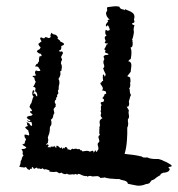

<svg xmlns="http://www.w3.org/2000/svg" viewBox="-20 -585 561 605"><path d="M493 -79 492 -80Q489 -81 484.5 -82.5Q480 -84 479 -84Q455 -83 444 -89Q438 -88 431 -89L426 -92L421 -93Q405 -97 373 -100V-102Q378 -117 380 -143L381 -163V-183Q384 -188 384 -196L383 -203V-209Q388 -214 386 -223L385 -230L386 -237Q386 -238 379 -249Q383 -248 385 -250.5Q387 -253 387 -259L386 -265L388 -272Q390 -282 393 -286Q390 -288 389 -296V-301Q389 -302 388.5 -303.5Q388 -305 387 -306Q392 -312 390 -324Q392 -328 391 -333L390 -341Q388 -342 381 -345L392 -359Q392 -364 393 -369L394 -379Q394 -391 384 -392Q388 -398 392 -399Q397 -425 391 -435Q398 -436 398 -445V-452Q396 -456 398 -458L396 -461Q399 -464 401 -477L402 -484L401 -491Q401 -500 404 -504L402 -506L399 -507Q395 -509 397 -512Q407 -513 402 -523Q407 -538 397 -545Q394 -548 386 -551L374 -556L373 -552Q372 -555 369 -555L364 -556Q358 -558 356 -564Q347 -566 339 -565L323 -563Q319 -563 318 -562L317 -558L318 -553Q316 -547 314 -545Q314 -532 326 -523Q324 -524 320 -522Q318 -520 321 -518L318 -514L315 -510Q312 -506 315 -501L320 -506L322 -502L324 -498Q327 -492 325 -490Q321 -488 319 -488L316 -490L313 -491Q309 -479 316 -472Q310 -472 310 -465L311 -461L313 -456Q310 -452 310 -450Q312 -448 316 -448H319L321 -446Q317 -446 316 -445Q316 -444 314 -440L311 -434Q306 -429 313 -426Q310 -422 312 -419L314 -418L318 -417Q321 -416 322 -413L318 -412H314Q313 -412 311 -411Q310 -410 309 -410Q304 -408 309 -399Q305 -393 306 -386L308 -380Q309 -376 308 -373L306 -371L305 -370Q306 -365 313 -351Q312 -344 310 -344Q305 -356 304 -346V-338L305 -330L301 -329Q302 -327 299 -325Q295 -324 297 -320L299 -317L301 -314Q304 -310 304 -307Q305 -304 301 -300H304L307 -299L313 -297Q315 -295 314 -292Q316 -289 312 -289L309 -288Q310 -285 307 -282Q306 -281 306 -279H304V-277L302 -276L305 -274Q309 -272 307 -267H309Q308 -266 304 -264L299 -263Q295 -262 300 -254L298 -249V-244Q299 -240 297 -234L299 -229Q294 -218 303 -213Q292 -207 294 -198L295 -191Q295 -188 293 -184Q294 -181 293 -177V-171Q292 -164 295 -160Q288 -156 291 -149L292 -146L293 -141Q293 -136 289 -135Q287 -131 288 -128L290 -120Q291 -112 286 -110V-106H285L282 -109L280 -112Q278 -106 275 -104Q275 -110 271 -110L263 -107Q258 -111 247 -109L241 -108Q238 -108 237 -112L234 -111Q232 -113 231 -115H223L222 -116Q218 -117 215 -116L210 -115L209 -117Q205 -115 202 -112Q197 -115 195 -114H193Q193 -121 186 -122L183 -118L182 -117Q182 -118 181 -118L180 -120L177 -115L176 -117L175 -121L170 -118L168 -120L164 -124Q160 -126 158 -126Q157 -122 158 -121V-120H156L154 -121L153 -126L151 -123L148 -124V-122L145 -123H142L138 -122Q140 -119 139 -119Q138 -119 135 -122Q131 -120 130 -121L132 -125L134 -127Q130 -131 129 -130L126 -128V-131L131 -135V-139L132 -142Q132 -148 131 -150Q130 -151 133 -159L135 -164L136 -169L137 -175V-180Q137 -187 141 -190Q144 -200 140 -208Q144 -209 147 -216L148 -222L150 -227H151V-231L150 -235Q148 -241 150 -243L153 -247L156 -250Q154 -253 156 -256L153 -261Q152 -264 153 -267L154 -269Q156 -271 157 -272V-276L158 -279H160V-282Q159 -286 164 -291Q161 -302 165 -303V-312L167 -321Q168 -332 164 -336Q174 -350 169 -360L173 -361L174 -367L175 -374Q175 -380 172 -385L173 -392L175 -395Q177 -397 172 -406Q175 -408 175 -411L176 -413L178 -416Q179 -423 173 -423L170 -422L168 -423Q166 -423 166 -426Q175 -427 173 -440Q192 -446 170 -454Q170 -456 168 -458L164 -461Q159 -465 163 -466Q159 -475 153 -476L148 -477L141 -482V-479L139 -475Q138 -473 140 -469L137 -466L133 -465Q130 -465 128 -468L127 -467Q124 -469 123 -468L122 -467L121 -466Q119 -462 111 -467Q105 -467 107 -462L109 -458L111 -455L105 -450L101 -447Q101 -442 108 -436Q106 -430 103 -429L99 -427Q97 -425 96 -422L99 -420L101 -418Q106 -415 108 -416Q112 -411 111 -409Q110 -407 105 -408Q102 -400 103 -392Q99 -388 99 -384Q97 -385 94.5 -382.5Q92 -380 91 -375Q101 -377 102 -371Q107 -366 107 -362Q104 -361 100 -361L97 -362L93 -363Q87 -355 94 -348L91 -347L88 -346Q86 -347 82 -345Q83 -344 85 -342L87 -341H88L89 -335Q91 -328 93 -327Q91 -325 89 -319Q87 -314 84 -312Q92 -310 92 -306L91 -301Q90 -298 92 -296Q99 -292 97 -281Q96 -281 94 -283L92 -287Q90 -292 86 -289Q84 -291 86 -293L88 -296Q90 -299 84 -301Q78 -287 87 -279H84V-277L83 -276V-274L81 -268L80 -265V-263L78 -259Q76 -257 75 -254L74 -251L73 -248L75 -245L78 -242Q81 -237 81 -235Q76 -235 75 -234Q74 -233 75 -231L83 -224Q80 -220 75 -220L70 -219L66 -218L67 -216H64Q65 -213 68 -210L72 -208L76 -207Q75 -203 72 -203L68 -205L65 -207Q68 -199 79 -201L80 -197L81 -193Q82 -190 79 -188L75 -191L74 -193L72 -196L70 -197L69 -198Q65 -200 63 -199Q67 -196 65 -193Q70 -187 65 -187L62 -186L59 -183L64 -178L69 -174L70 -170L71 -166Q73 -161 71 -158Q64 -161 58 -161Q56 -158 58 -152L61 -148L62 -144L60 -142L59 -139Q57 -137 59 -134L50 -129Q60 -123 63 -121Q62 -118 57 -116L47 -115Q50 -113 52 -106L51 -100Q53 -96 54 -95Q51 -93 49 -87L48 -82L45 -77V-72L44 -68L43 -65L42 -62L40 -60L48 -58H52L55 -57Q59 -57 61 -59L64 -56L67 -52Q71 -50 74 -49V-53H79Q82 -54 80 -58Q82 -60 85 -56L86 -54L88 -53L93 -56L97 -57V-55Q99 -53 102 -54H105L107 -53Q108 -52 111 -53L115 -55Q118 -49 124 -52Q126 -51 128.5 -50.5Q131 -50 133 -49Q135 -48 136 -48V-44Q150 -42 157 -44L162 -42L165 -40Q170 -38 172 -41H174Q175 -39 181 -37Q187 -35 191 -38Q194 -35 198 -35H203L208 -36Q214 -34 218 -37L222 -35L224 -34L225 -37H227Q232 -37 236 -34L241 -32Q247 -30 250 -30Q251 -31 254 -30L255 -29L256 -28Q261 -33 271 -29L286 -30Q292 -30 297 -24L302 -25H306L310 -26L316 -24L329 -22H333Q350 -20 355 -21L363 -18L372 -16Q382 -13 383 -6L397 -3L413 0Q427 1 440 -5Q446 -5 451 -8Q452 -9 458 -17Q465 -18 472 -25L478 -29Q481 -31 485 -33Q486 -38 491 -39L495 -41H499Q514 -43 515 -53L512 -55Q510 -57 512 -59Q531 -60 510 -71Q508 -73 493 -79Z"/></svg>

Font: Kom-post
Style: Regular
Weight: 400
Designer: @guaschetti
Foundry: guaschetti
Version: Version 1.00 December 6, 2021, initial release